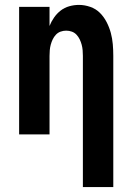

<svg xmlns="http://www.w3.org/2000/svg" viewBox="-20 -548 540 783"><path d="M318 215V-320Q318 -332 317 -343.5Q316 -355 313 -366Q310 -377 305 -387.5Q300 -398 292 -406.5Q284 -415 273 -419Q262 -423 250 -423Q238 -423 227 -419Q216 -415 208 -406.5Q200 -398 195 -387.5Q190 -377 187 -366Q184 -355 183 -343.5Q182 -332 182 -320V0H58V-520H182V-442Q189 -460 200.5 -476.5Q212 -493 227.5 -505Q243 -517 262.5 -522.5Q282 -528 302 -528Q325 -528 348 -520Q371 -512 387.5 -495.5Q404 -479 415 -457.5Q426 -436 432 -413.5Q438 -391 440 -367.5Q442 -344 442 -320V215Z"/></svg>

Font: Iosevka SS04 Extrabold
Style: Regular
Weight: 800
Monospace: yes
Designer: Belleve Invis
Foundry: Belleve Invis
Version: Version 19.0.0; ttfautohint (v1.8.4)